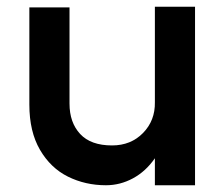

<svg xmlns="http://www.w3.org/2000/svg" viewBox="-20 -539 654 569"><path d="M312 -108Q368 -108 404 -145Q440 -182 439 -236V-519H558V10H439V-70Q412 -31 374 -10.5Q336 10 294 10Q233 10 181.5 -15.5Q130 -41 98.5 -95Q67 -149 67 -229V-517H186V-232Q186 -176 217.5 -142Q249 -108 312 -108Z"/></svg>

Font: SUIT
Style: Bold
Weight: 700
Designer: Sunn Youn; Korean Glyphs from Source Han Sans (Sandoll Communications; Soo-young Jang, Joo-yeon Kang)
Foundry: Sunn
Version: Version 1.150